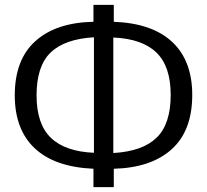

<svg xmlns="http://www.w3.org/2000/svg" viewBox="-20 -742 855 793"><path d="M774 -350Q774 -202 689 -125.5Q604 -49 450 -45V31H366V-45Q206 -52 123.5 -129.5Q41 -207 41 -348Q41 -496 126.5 -572.5Q212 -649 366 -652V-722H450V-652Q609 -646 691.5 -568.5Q774 -491 774 -350ZM131 -348Q131 -230 190 -173Q249 -116 368 -111V-588Q247 -581 189 -525Q131 -469 131 -348ZM448 -110Q569 -117 627 -173.5Q685 -230 685 -350Q685 -468 626 -525Q567 -582 448 -587Z"/></svg>

Font: FiraGO Book
Style: Regular
Weight: 350
Designer: bBox Type
Foundry: bBox Type GmbH
Version: Version 1.001;PS 001.001;hotconv 1.0.88;makeotf.lib2.5.64775